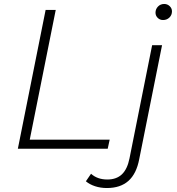

<svg xmlns="http://www.w3.org/2000/svg" viewBox="-20 -750 891 968"><path d="M210 -700H261L130 -46H533L523 0H70ZM413 164 439 126Q471 155 521 155Q567 155 594.5 129Q622 103 633 48L747 -522H797L682 52Q668 126 627.5 162Q587 198 519 198Q487 198 459.5 189Q432 180 413 164ZM764 -686Q764 -704 776.5 -717Q789 -730 808 -730Q824 -730 835.5 -719Q847 -708 847 -693Q847 -674 834 -661.5Q821 -649 802 -649Q786 -649 775 -660Q764 -671 764 -686Z"/></svg>

Font: Idrija
Style: Italic
Weight: 300
Italic angle: -11.3°
Designer: Julieta Ulanovsky
Foundry: Julieta Ulanovsky
Version: Version 7.200